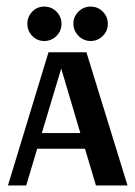

<svg xmlns="http://www.w3.org/2000/svg" viewBox="-20 -570 415 590"><path d="M116.1 -444Q137.9 -444 153.5 -459.5Q169 -475.1 169 -496.9Q169 -518.7 153.5 -534.3Q137.9 -549.8 116.1 -549.8Q94.3 -549.8 79.2 -534.3Q64.1 -518.7 64.1 -496.9Q64.1 -475.1 79.2 -459.5Q94.3 -444 116.1 -444ZM258.5 -444Q280.2 -444 295.8 -459.5Q311.4 -475.1 311.4 -496.9Q311.4 -518.7 295.8 -534.3Q280.2 -549.8 258.5 -549.8Q236.7 -549.8 221.1 -534.3Q205.5 -518.7 205.5 -497.3Q205.5 -476 221.1 -460Q236.7 -444 258.5 -444ZM241.1 -113 274.9 0H371.9L245.6 -409.3H129L4.4 0H60.5L94.3 -113ZM226.9 -161H108.5L168.1 -359.4Z"/></svg>

Font: Gidugu
Style: Regular
Weight: 400
Designer: Purushoth Kumar Guthula
Foundry: Silicon Andhra, USA.
Version: Version 1.0.5; ttfautohint (v1.2.25-373a) -l 7 -r 28 -G 50 -